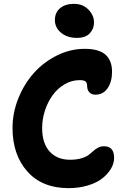

<svg xmlns="http://www.w3.org/2000/svg" viewBox="-20 -973 654 994"><path d="M377.9 -776.9Q328.1 -776.9 296.1 -803.5Q264.2 -830.1 264.2 -869.1Q264.2 -908.2 291.3 -930.7Q318.4 -953.1 362.8 -953.1Q409.2 -953.1 438 -923.1Q466.8 -893.1 466.8 -856.9Q466.8 -824.2 444.8 -800.5Q422.9 -776.9 377.9 -776.9ZM335 1Q198.2 1 121.6 -85.2Q44.9 -171.4 44.9 -310.1Q44.9 -389.6 75.4 -465.1Q106 -540.5 156.5 -596.4Q207 -652.3 275.9 -686.3Q344.7 -720.2 418 -720.2Q492.2 -720.2 526.1 -689.9Q560.1 -659.7 560.1 -601.1Q560.1 -551.3 537.6 -517.1Q515.1 -482.9 474.1 -482.9Q453.6 -482.9 442.4 -495.4Q431.2 -507.8 431.2 -526.9Q431.2 -543.5 423.3 -550.8Q415.5 -558.1 392.1 -558.1Q350.6 -558.1 314 -536.4Q277.3 -514.6 252.2 -479.7Q227.1 -444.8 212.6 -400.4Q198.2 -356 198.2 -310.1Q198.2 -231.4 236.8 -188.7Q275.4 -146 342.8 -146Q375.5 -146 399.9 -153.1Q424.3 -160.2 438 -170.4Q451.7 -180.7 463.1 -191.2Q474.6 -201.7 488 -208.7Q501.5 -215.8 518.1 -215.8Q570.8 -215.8 570.8 -155.8Q570.8 -127.4 554.7 -99.9Q538.6 -72.3 509.8 -49.6Q481 -26.9 435.1 -12.9Q389.2 1 335 1Z"/></svg>

Font: Shantell Sans Bouncy
Style: Bold
Weight: 700
Designer: Stephen Nixon, Anya Danilova, Shantell Martin
Foundry: Arrow Type
Version: Version 1.006;[9816181b4]